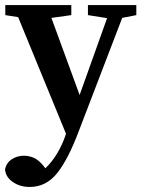

<svg xmlns="http://www.w3.org/2000/svg" viewBox="-20 -499 563 762"><path d="M329 -439V-479H521V-439L465 -428L294 18Q251 133 207 188Q163 243 98 243Q59 243 30.5 223Q2 203 0 173Q6 146 27.5 132.5Q49 119 75 119Q95 119 114.5 127.5Q134 136 154 161L160 169Q187 143 207 109.5Q227 76 240 38L242 32L52 -431L1 -439V-479H263V-439L184 -428L296 -122L405 -427Z"/></svg>

Font: Source Serif Pro Semibold
Style: Regular
Weight: 600
Designer: Frank Grießhammer
Foundry: Adobe Systems Incorporated
Version: Version 3.000;hotconv 1.0.109;makeotfexe 2.5.65596